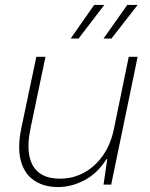

<svg xmlns="http://www.w3.org/2000/svg" viewBox="-20 -747 609 777"><path d="M215 10Q158 10 118.5 -16.5Q79 -43 64.5 -95.5Q50 -148 66 -227L127 -517H164L104 -230Q90 -164 98.5 -118Q107 -72 138 -48Q169 -24 223 -24Q275 -24 319.5 -48Q364 -72 396 -117Q428 -162 441 -225L501 -517H537L430 0H399L414 -103H411Q374 -45 321.5 -17.5Q269 10 215 10ZM266 -591 361 -727H402L298 -591ZM399 -591 495 -727H537L431 -591Z"/></svg>

Font: Mona Sans
Style: Italic
Weight: 200
Italic angle: -11.6951°
Designer: Deni Anggara
Foundry: GitHub
Version: Version 2.000